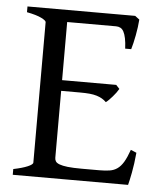

<svg xmlns="http://www.w3.org/2000/svg" viewBox="-48 -657 591 699"><g transform="rotate(5 248.0 -307.5)"><path d="M465.8 -119.1Q461.9 -77.1 455.8 -45.7Q449.7 -14.2 445.8 0H24.4V-21Q57.6 -27.8 76.4 -35.9Q95.2 -43.9 95.2 -50.8V-564Q95.2 -569.8 77.4 -578.6Q59.6 -587.4 24.4 -594.2V-615.2H418L434.1 -603Q433.1 -590.3 431.2 -575.2Q429.2 -560.1 426.3 -544.9Q423.3 -529.8 420.2 -516.1Q417 -502.4 414.1 -493.2H392.1Q391.1 -515.6 387.9 -530.8Q384.8 -545.9 379.9 -554.9Q375 -564 367.9 -567.6Q360.8 -571.3 352.1 -571.3H173.3V-358.9H371.1L383.8 -345.2Q379.9 -338.4 374.3 -330.8Q368.7 -323.2 362.5 -316.2Q356.4 -309.1 350.3 -303Q344.2 -296.9 338.9 -293Q331.5 -300.3 323 -305.2Q314.5 -310.1 303.5 -313.5Q292.5 -316.9 277.6 -318.4Q262.7 -319.8 242.2 -319.8H173.3V-75.2Q173.3 -67.9 176.8 -62.3Q180.2 -56.6 190.9 -52.5Q201.7 -48.3 221.2 -46.1Q240.7 -43.9 272.9 -43.9H335.9Q358.4 -43.9 374.3 -46.4Q390.1 -48.8 402.3 -57.4Q414.6 -65.9 424.6 -82.5Q434.6 -99.1 444.8 -127.9L465.8 -119.1Z"/></g></svg>

Font: Gentium
Style: Regular
Weight: 400
Designer: J. Victor Gaultney
Version: Version 1.03; 2011; OFL 1.1 release